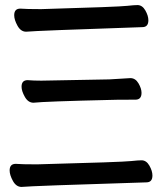

<svg xmlns="http://www.w3.org/2000/svg" viewBox="-20 -727 639 757"><path d="M65 10Q44 10 31 -13.5Q18 -37 18 -55Q18 -81 42 -81Q65 -79 126 -79Q464 -88 497 -92Q525 -95 538 -95Q557 -95 569 -74Q581 -53 581 -35Q581 -8 557 -8Q104 6 65 10ZM112 -322Q91 -322 78 -345Q65 -368 65 -385Q65 -411 89 -411Q112 -409 143 -409L411 -414L494 -419Q514 -419 526 -398.5Q538 -378 538 -361Q538 -334 514 -334Q426 -334 413 -333Q155 -327 112 -322ZM83 -602Q62 -602 49 -625.5Q36 -649 36 -667Q36 -693 60 -693Q83 -691 142 -691Q450 -700 482 -704Q509 -707 522 -707Q541 -707 553 -686Q565 -665 565 -647Q565 -620 541 -620Q125 -606 83 -602Z"/></svg>

Font: LXGW ZhenKai
Style: Regular
Weight: 400
Designer: LXGW / Fontworks Inc.
Foundry: LXGW / Fontworks Inc.
Version: Version 0.800;June 8, 2025